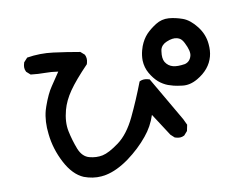

<svg xmlns="http://www.w3.org/2000/svg" viewBox="-56 -841 1111 950"><g transform="rotate(5 500.0 -365.5)"><path d="M177.7 -266.6Q177.7 -277.3 178.7 -287.1Q183.6 -350.6 197.3 -388.7Q210.9 -426.8 222.7 -462.9Q187.5 -459 157.2 -450.7Q127 -442.4 87.9 -436.5L64.5 -448.2Q55.7 -458 53.2 -467.3Q50.8 -476.6 50.8 -482.4Q50.8 -488.3 50.8 -494.1L63.5 -518.6Q124 -545.9 189.9 -554.7Q255.9 -563.5 323.2 -569.3L346.7 -557.6Q360.4 -542 360.4 -520.5Q360.4 -517.6 360.4 -511.7Q314.5 -428.7 295.9 -376.5Q277.3 -324.2 277.3 -277.3Q277.3 -216.8 298.8 -173.8Q320.3 -130.9 349.6 -90.8Q377 -54.7 412.6 -54.7Q448.2 -54.7 477.5 -69.3Q506.8 -84 546.4 -133.3Q585.9 -182.6 602.1 -269Q618.2 -355.5 627.9 -449.2L630.9 -452.1Q645.5 -463.9 667 -463.9Q669.9 -463.9 676.8 -463.9L859.4 -282.2L880.9 -256.8L882.8 -225.6L871.1 -202.1Q861.3 -193.4 852.1 -190.9Q842.8 -188.5 836.9 -188.5Q831.1 -188.5 825.2 -188.5L802.7 -200.2L703.1 -290Q700.2 -231.4 675.8 -178.7Q648.4 -117.2 601.6 -58.6Q553.7 0 502.9 25.4Q461.9 45.9 416 45.9Q403.3 45.9 393.6 44.9Q336.9 37.1 283.2 -21Q229.5 -79.1 202.1 -150.4Q177.7 -210.9 177.7 -266.6ZM627 -603.5Q627 -614.3 627.9 -625Q631.8 -661.1 646.5 -688.5Q661.1 -714.8 684.6 -740.2Q709 -766.6 744.1 -773.4Q776.4 -779.3 814 -776.4Q851.6 -773.4 893.6 -741.7Q935.5 -710 952.1 -663.1Q963.9 -631.8 963.9 -602.5Q963.9 -538.1 910.2 -484.4Q877.9 -452.1 839.8 -447.3Q812.5 -443.4 796.9 -443.4Q781.2 -443.4 769.5 -444.3Q757.8 -445.3 743.7 -449.2Q729.5 -453.1 717.8 -459Q692.4 -471.7 668.5 -495.6Q644.5 -519.5 633.8 -553.7Q627 -578.1 627 -603.5ZM843.8 -554.7Q867.2 -568.4 867.2 -597.7Q867.2 -621.1 835 -657.2Q821.3 -672.9 808.6 -676.8Q800.8 -678.7 793.9 -678.7Q771.5 -678.7 745.1 -658.2Q721.7 -640.6 721.7 -615.2Q721.7 -610.4 722.7 -606.4Q726.6 -572.3 742.2 -556.6Q760.7 -539.1 786.1 -539.1Q808.6 -539.1 843.8 -554.7Z"/></g></svg>

Font: JasonHandwriting2
Style: SemiBold
Weight: 600
Version: Version 1.04.7